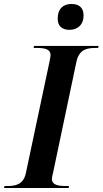

<svg xmlns="http://www.w3.org/2000/svg" viewBox="-45 -945 516 965"><path d="M305 -795C340 -795 375 -816 375 -868C375 -911 347 -925 314 -925C276 -925 245 -904 245 -851C245 -811 270 -795 305 -795ZM-25 0H300L302 -10H289C247 -10 216 -15 216 -46C216 -55 220 -69 223 -83L339 -634C352 -696 391 -704 435 -704H448L451 -714H126L124 -704H137C179 -704 209 -699 209 -668C209 -662 207 -650 204 -636L85 -75C73 -18 34 -10 -9 -10H-22Z"/></svg>

Font: Noto Serif Display SemiBold
Style: Italic
Weight: 600
Italic angle: -12°
Designer: Monotype Design Team
Foundry: Monotype Imaging Inc.
Version: Version 2.009